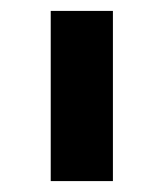

<svg xmlns="http://www.w3.org/2000/svg" viewBox="-20 -760 300 352"><path d="M73 -428V-740H187V-428Z"/></svg>

Font: IBM Plex Sans SmBld
Style: Regular
Weight: 600
Designer: Mike Abbink, Paul van der Laan, Pieter van Rosmalen
Foundry: Bold Monday
Version: Version 3.005